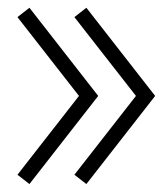

<svg xmlns="http://www.w3.org/2000/svg" viewBox="-20 -500 433 495"><path d="M55.9 -25.5 25 -49.5 183.6 -252.7 25 -455.9 55.9 -480 233.2 -252.7ZM202.7 -25.5 171.8 -49.5 330.5 -252.7 171.8 -455.9 202.7 -480 380 -252.7Z"/></svg>

Font: Spartan Light
Style: Regular
Weight: 300
Designer: Matt Bailey, Mirko Velimirovic
Foundry: Matt Bailey
Version: Version 1.005